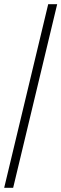

<svg xmlns="http://www.w3.org/2000/svg" viewBox="-20 -779 294 920"><path d="M211 -759H254L43 121H0Z"/></svg>

Font: Noto Serif NarrowLight
Style: Regular
Weight: 300
Width: 4
Designer: Monotype Design Team
Foundry: Monotype Imaging Inc.
Version: Version 1.001